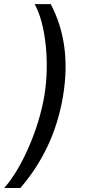

<svg xmlns="http://www.w3.org/2000/svg" viewBox="-45 -780 431 948"><path d="M266.3 -305.8C295.8 -484.4 272 -633.2 205.6 -759.6H126.1C179 -665.8 202.1 -474.4 173.7 -305.8C145.2 -136.7 60 54.7 -24.5 148.4H55.4C164.1 22 236.5 -126.8 266.3 -305.8Z"/></svg>

Font: Margiela Sans Text
Style: Italic
Weight: 400
Italic angle: -9.39999°
Designer: Stefan Endress, Andreas Faust
Version: Version 1.100;FEAKit 1.0